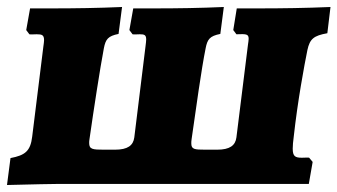

<svg xmlns="http://www.w3.org/2000/svg" viewBox="-28 -526 965 549"><path d="M-8 3C74 1 116 0 133 0H725H855L866 -63L856 -75C854 -76 845 -75 835 -75C816 -75 809 -79 809 -101C809 -110 810 -121 812 -136C823 -236 842 -339 851 -383C858 -415 869 -424 908 -431L917 -506C847 -503 778 -502 711 -502C690 -502 670 -502 649 -502L639 -440L648 -428C676 -429 683 -429 683 -415C683 -411 682 -405 681 -398L648 -133C645 -110 629 -98 593 -98H559C528 -98 519 -99 519 -116C519 -119 519 -124 520 -129C532 -213 548 -329 560 -388C565 -414 572 -423 602 -429L612 -506C545 -503 479 -502 413 -502C393 -502 373 -502 353 -502L342 -440L351 -428C355 -427 364 -428 372 -428C385 -428 390 -426 390 -413C390 -408 389 -402 388 -393L356 -133C353 -110 337 -98 301 -98H269C237 -98 227 -99 227 -117C227 -120 227 -124 228 -129C240 -213 258 -330 269 -388C274 -414 281 -423 311 -429L321 -506C253 -503 186 -502 120 -502C99 -502 79 -502 58 -502L47 -440L56 -428C60 -427 68 -428 77 -428C92 -428 98 -426 98 -411C98 -406 97 -401 96 -393L64 -135C59 -94 44 -82 2 -74Z"/></svg>

Font: Alegreya SC Black
Style: Italic
Weight: 900
Italic angle: -7°
Designer: Juan Pablo del Peral
Foundry: Huerta Tipografica
Version: Version 2.007;PS 002.007;hotconv 1.0.88;makeotf.lib2.5.64775